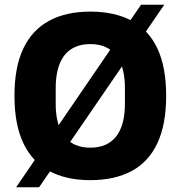

<svg xmlns="http://www.w3.org/2000/svg" viewBox="-20 -748 762 810"><path d="M361 12Q259 12 187.5 -26.5Q116 -65 78.5 -144Q41 -223 41 -344Q41 -465 78.5 -543.5Q116 -622 187.5 -660.5Q259 -699 361 -699Q464 -699 535.5 -660.5Q607 -622 644 -543.5Q681 -465 681 -344Q681 -223 644 -144Q607 -65 535.5 -26.5Q464 12 361 12ZM361 -125Q398 -125 425.5 -137.5Q453 -150 471 -173.5Q489 -197 498 -231.5Q507 -266 507 -309V-377Q507 -421 498 -455.5Q489 -490 471 -513.5Q453 -537 425.5 -549.5Q398 -562 361 -562Q324 -562 296.5 -549.5Q269 -537 251 -513.5Q233 -490 224 -455.5Q215 -421 215 -377V-309Q215 -266 224 -231.5Q233 -197 251 -173.5Q269 -150 296.5 -137.5Q324 -125 361 -125ZM48 42 575 -728H673L145 42Z"/></svg>

Font: Archivo SemiCondensed ExtraBold
Style: Regular
Weight: 800
Width: 4
Designer: Hector Gatti
Foundry: Omnibus-Type
Version: Version 2.001